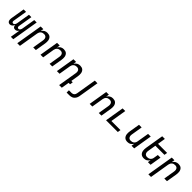

<svg xmlns="http://www.w3.org/2000/svg" viewBox="515 -2745 4971 4971"><g transform="rotate(45 3000.0 -260.0)"><path d="M358 215 403 -56Q395 -42 384.5 -30Q374 -18 361 -9Q348 0 332.5 4Q317 8 303 8Q285 8 269 2Q253 -4 242.5 -16.5Q232 -29 226.5 -45Q221 -61 220 -78Q212 -61 202 -45Q192 -29 177 -16.5Q162 -4 144 2Q126 8 109 8H108Q91 8 75.5 2Q60 -4 49 -15.5Q38 -27 32.5 -42.5Q27 -58 25.5 -75Q24 -92 25 -109Q26 -126 29 -144L91 -520H180L115 -129Q113 -118 114.5 -107Q116 -96 121 -87Q126 -78 136 -73.5Q146 -69 157 -69Q166 -69 176 -73Q186 -77 193.5 -84.5Q201 -92 206.5 -101Q212 -110 215.5 -119.5Q219 -129 221.5 -139Q224 -149 226 -159L286 -520H374L309 -129Q307 -118 308.5 -107Q310 -96 315.5 -87Q321 -78 330.5 -73.5Q340 -69 351 -69Q361 -69 370.5 -73Q380 -77 387.5 -84.5Q395 -92 400.5 -101Q406 -110 409.5 -119.5Q413 -129 415.5 -139Q418 -149 420 -159L480 -520H569L447 215Z M593 215 715 -520H812L798 -435Q810 -456 827 -474.5Q844 -493 865.5 -505.5Q887 -518 910.5 -523Q934 -528 957 -528Q986 -528 1013.5 -520.5Q1041 -513 1061 -495.5Q1081 -478 1093 -454Q1105 -430 1109.5 -402.5Q1114 -375 1112.5 -346.5Q1111 -318 1107 -289L1059 0H962L1012 -303Q1015 -320 1015.5 -337.5Q1016 -355 1013 -371Q1010 -387 1002 -401.5Q994 -416 981.5 -426Q969 -436 952 -440Q935 -444 918 -444Q894 -444 870 -437.5Q846 -431 826.5 -414.5Q807 -398 795.5 -375Q784 -352 780 -328L690 215Z M1229 0 1315 -520H1412L1398 -435Q1410 -456 1427 -474.5Q1444 -493 1465.5 -505.5Q1487 -518 1510.5 -523Q1534 -528 1557 -528Q1586 -528 1613.5 -520.5Q1641 -513 1661 -495.5Q1681 -478 1693 -454Q1705 -430 1709.5 -402.5Q1714 -375 1712.5 -346.5Q1711 -318 1707 -289L1659 0H1562L1612 -303Q1615 -320 1615.5 -337.5Q1616 -355 1613 -371Q1610 -387 1602 -401.5Q1594 -416 1581.5 -426Q1569 -436 1552 -440Q1535 -444 1518 -444Q1494 -444 1470 -437.5Q1446 -431 1426.5 -414.5Q1407 -398 1395.5 -375Q1384 -352 1380 -328L1326 0Z M2126 215 2212 -303Q2215 -320 2215.5 -337.5Q2216 -355 2213 -371Q2210 -387 2202 -401.5Q2194 -416 2181.5 -426Q2169 -436 2152 -440Q2135 -444 2118 -444Q2094 -444 2070 -437.5Q2046 -431 2026.5 -414.5Q2007 -398 1995.5 -375Q1984 -352 1980 -328L1926 0H1829L1915 -520H2012L1998 -435Q2010 -456 2027 -474.5Q2044 -493 2065.5 -505.5Q2087 -518 2110.5 -523Q2134 -528 2157 -528Q2186 -528 2213.5 -520.5Q2241 -513 2261 -495.5Q2281 -478 2293 -454Q2305 -430 2309.5 -402.5Q2314 -375 2312.5 -346.5Q2311 -318 2307 -289L2273 -84H2325L2311 0H2259L2223 215Z M2400 215V131H2500Q2519 131 2538.5 124Q2558 117 2573 102Q2588 87 2595.5 68Q2603 49 2606 29L2697 -520H2794L2701 43Q2697 66 2689 89Q2681 112 2667.5 132.5Q2654 153 2635 170Q2616 187 2593 197Q2570 207 2546.5 211Q2523 215 2500 215Z M3029 0 3115 -520H3212L3198 -435Q3210 -456 3227 -474.5Q3244 -493 3265.5 -505.5Q3287 -518 3310.5 -523Q3334 -528 3357 -528Q3386 -528 3413.5 -520.5Q3441 -513 3461 -495.5Q3481 -478 3493 -454Q3505 -430 3509.5 -402.5Q3514 -375 3512.5 -346.5Q3511 -318 3507 -289L3459 0H3362L3412 -303Q3415 -320 3415.5 -337.5Q3416 -355 3413 -371Q3410 -387 3402 -401.5Q3394 -416 3381.5 -426Q3369 -436 3352 -440Q3335 -444 3318 -444Q3294 -444 3270 -437.5Q3246 -431 3226.5 -414.5Q3207 -398 3195.5 -375Q3184 -352 3180 -328L3126 0Z M3629 0 3715 -520H3812L3740 -84H4073L4059 0Z M4416 8Q4387 8 4360 0.5Q4333 -7 4313 -24.5Q4293 -42 4281 -66Q4269 -90 4264.5 -117.5Q4260 -145 4261 -173.5Q4262 -202 4267 -231L4315 -520H4412L4362 -217Q4359 -200 4358 -182.5Q4357 -165 4360.5 -149Q4364 -133 4372 -118.5Q4380 -104 4392.5 -94Q4405 -84 4421.5 -80Q4438 -76 4455 -76Q4479 -76 4503 -82.5Q4527 -89 4547 -105.5Q4567 -122 4578.5 -145Q4590 -168 4593 -192L4648 -520H4745L4659 0H4562L4576 -85Q4563 -64 4546 -45.5Q4529 -27 4507.5 -14.5Q4486 -2 4462.5 3Q4439 8 4416 8Z M5016 8Q4987 8 4960 0.5Q4933 -7 4913 -24.5Q4893 -42 4881 -66Q4869 -90 4864.5 -117.5Q4860 -145 4861 -173.5Q4862 -202 4867 -231L4950 -735H5047L5012 -520H5345L5331 -436H4998L4962 -217Q4959 -200 4958 -182.5Q4957 -165 4960.5 -149Q4964 -133 4972 -118.5Q4980 -104 4992.5 -94Q5005 -84 5021.5 -80Q5038 -76 5055 -76Q5079 -76 5103 -82.5Q5127 -89 5147 -105.5Q5167 -122 5178.5 -145Q5190 -168 5193 -192L5213 -312H5310L5259 0H5162L5176 -85Q5163 -64 5146 -45.5Q5129 -27 5107.5 -14.5Q5086 -2 5062.5 3Q5039 8 5016 8Z M5393 215 5515 -520H5612L5598 -435Q5610 -456 5627 -474.5Q5644 -493 5665.5 -505.5Q5687 -518 5710.5 -523Q5734 -528 5757 -528Q5786 -528 5813.5 -520.5Q5841 -513 5861 -495.5Q5881 -478 5893 -454Q5905 -430 5909.5 -402.5Q5914 -375 5912.5 -346.5Q5911 -318 5907 -289L5859 0H5762L5812 -303Q5815 -320 5815.5 -337.5Q5816 -355 5813 -371Q5810 -387 5802 -401.5Q5794 -416 5781.5 -426Q5769 -436 5752 -440Q5735 -444 5718 -444Q5694 -444 5670 -437.5Q5646 -431 5626.5 -414.5Q5607 -398 5595.5 -375Q5584 -352 5580 -328L5490 215Z"/></g></svg>

Font: Iosevka Md Ex Obl
Style: Regular
Weight: 500
Width: 7
Italic angle: -9°
Monospace: yes
Designer: Belleve Invis
Foundry: Belleve Invis
Version: Version 32.5.0; ttfautohint (v1.8.4)